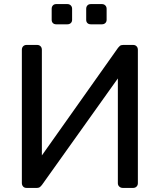

<svg xmlns="http://www.w3.org/2000/svg" viewBox="-20 -920 782 940"><path d="M110 0Q99 0 93 -7Q87 -14 87 -24V-676Q87 -687 93.5 -693.5Q100 -700 110 -700H162Q172 -700 178.5 -693.5Q185 -687 185 -676V-159L558 -686Q561 -690 566.5 -695Q572 -700 583 -700H632Q642 -700 648.5 -693.5Q655 -687 655 -676V-23Q655 -13 648.5 -6.5Q642 0 632 0H581Q571 0 564 -6.5Q557 -13 557 -23V-536L185 -14Q183 -11 177 -5.5Q171 0 160 0ZM425 -801Q414 -801 408 -807Q402 -813 402 -823V-877Q402 -887 408 -893.5Q414 -900 425 -900H479Q489 -900 495.5 -893.5Q502 -887 502 -877V-823Q502 -813 495.5 -807Q489 -801 479 -801ZM255 -801Q245 -801 239 -807Q233 -813 233 -823V-877Q233 -887 239 -893.5Q245 -900 255 -900H310Q320 -900 326.5 -893.5Q333 -887 333 -877V-823Q333 -813 326.5 -807Q320 -801 310 -801Z"/></svg>

Font: RubikRegular
Style: Regular
Weight: 400
Designer: Hubert and Fischer
Foundry: Hubert and Fischer
Version: Version 2.300;gftools[0.9.30]